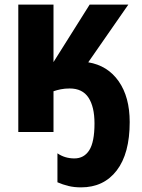

<svg xmlns="http://www.w3.org/2000/svg" viewBox="-20 -570 611 829"><path d="M540 -43Q540 93 484 166Q428 239 330 239Q300 239 275.5 233Q251 227 228 217V92Q260 114 301 114Q343 114 365.5 78.5Q388 43 388 -37Q388 -109 362 -148.5Q336 -188 281 -188Q260 -188 242.5 -184.5Q225 -181 211 -176V0H59V-550H211V-302L367 -550H534L361 -301Q445 -287 492.5 -219Q540 -151 540 -43Z"/></svg>

Font: Noto Sans Condensed ExtraBold
Style: Regular
Weight: 800
Width: 3
Designer: Monotype Design Team
Foundry: Monotype Imaging Inc.
Version: Version 2.013; ttfautohint (v1.8.4.7-5d5b)